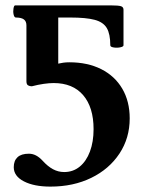

<svg xmlns="http://www.w3.org/2000/svg" viewBox="-20 -683 539 712"><path d="M167 9Q106 9 68.5 -10.5Q31 -30 31 -63Q31 -87 45 -100Q59 -113 87 -113Q101 -113 113.5 -106.5Q126 -100 138 -87Q157 -66 176.5 -55.5Q196 -45 218 -45Q251 -45 275.5 -65Q300 -85 313.5 -121Q327 -157 327 -204Q327 -285 288.5 -330Q250 -375 179 -375Q163 -375 142 -372Q121 -369 98 -363Q90 -363 84 -366.5Q78 -370 78 -382V-589Q78 -604 68.5 -611Q59 -618 39 -618Q33 -618 30.5 -629Q28 -640 30 -651.5Q32 -663 36 -663H392Q419 -663 428.5 -660Q438 -657 438 -647V-515Q438 -510 426 -507.5Q414 -505 401.5 -507Q389 -509 389 -515Q389 -557 376 -579Q363 -601 331 -609.5Q299 -618 241 -618H196V-447Q204 -449 214.5 -450.5Q225 -452 237 -452Q305 -452 355.5 -426.5Q406 -401 433.5 -354Q461 -307 461 -244Q461 -171 423 -113.5Q385 -56 318.5 -23.5Q252 9 167 9Z"/></svg>

Font: Junicode VF
Style: Regular
Weight: 400
Designer: Peter S. Baker
Version: Version 2.213